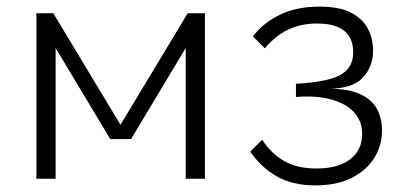

<svg xmlns="http://www.w3.org/2000/svg" viewBox="-20 -540 1224 580"><path d="M90 -500H141L344 -163L547 -500H599V0H541V-395L376 -120H313L148 -395V0H90Z M933 20Q864 20 816.5 -7Q769 -34 736 -82L772 -118Q799 -76 838.5 -53.5Q878 -31 936 -31Q1002 -31 1038 -59Q1074 -87 1074 -135Q1074 -175 1049 -201.5Q1024 -228 979 -240Q934 -252 874 -247V-287Q969 -292 1008 -313.5Q1047 -335 1047 -382Q1047 -411 1034.5 -430.5Q1022 -450 998 -459.5Q974 -469 938 -469Q889 -469 850.5 -450.5Q812 -432 780 -394L744 -430Q774 -470 824.5 -495Q875 -520 945 -520Q1007 -520 1042 -501Q1077 -482 1092 -452Q1107 -422 1107 -388Q1107 -338 1075.5 -305Q1044 -272 973 -272Q1033 -272 1068.5 -255.5Q1104 -239 1119 -210.5Q1134 -182 1134 -146Q1134 -101 1111 -63.5Q1088 -26 1043 -3Q998 20 933 20Z"/></svg>

Font: Moderustic Light
Style: Regular
Weight: 300
Designer: Tural Alisoy
Foundry: TAFT Foundry
Version: Version 2.120